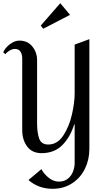

<svg xmlns="http://www.w3.org/2000/svg" viewBox="-24 -958 672 1201"><path d="M236 0Q177 0 146 -41.5Q115 -83 115 -145V-592Q115 -618 104 -635Q93 -652 69 -652Q54 -652 36.5 -642Q19 -632 10 -619L-4 -631Q9 -660 38.5 -682Q68 -704 97 -704Q149 -704 178.5 -667Q208 -630 208 -582V-184Q208 -129 221 -91.5Q234 -54 278 -54Q335 -54 372 -110.5Q409 -167 426 -242Q443 -317 443 -373V-679L535 -713V-26Q535 41 507 98Q479 155 426.5 189Q374 223 305 223Q217 223 154 168L235 100Q250 129 280 153.5Q310 178 344 178Q379 178 401.5 159Q424 140 433.5 113Q443 86 443 63V-180H440Q416 -101 366 -50.5Q316 0 236 0ZM353 -938 231 -798 246 -778 414 -865Z"/></svg>

Font: Amita
Style: Regular
Weight: 400
Designer: Eduardo Rodriguez Tunni, Modular Infotech, Brian J. Bonislawsky
Foundry: Eduardo Rodriguez Tunni, Modular Infotech, Brian J. Bonislawsky
Version: Version 1.004